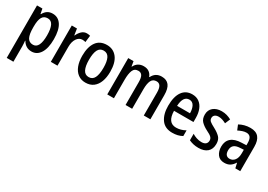

<svg xmlns="http://www.w3.org/2000/svg" viewBox="7 -1391 3452 2472"><g transform="rotate(30 1733.5 -155.0)"><path d="M298 -550Q381 -550 427.5 -479Q474 -408 474 -270Q474 -136 427.5 -63Q381 10 301 10Q255 10 221 -11.5Q187 -33 167 -70H162Q164 -48 165.5 -26.5Q167 -5 167 11V240H68V-540H148L162 -467H167Q190 -509 221.5 -529.5Q253 -550 298 -550ZM273 -466Q217 -466 192 -422.5Q167 -379 167 -286V-266Q167 -169 191.5 -122Q216 -75 274 -75Q324 -75 348.5 -124.5Q373 -174 373 -270Q373 -366 349 -416Q325 -466 273 -466Z M805 -550Q831 -550 855 -543L843 -443Q823 -450 796 -450Q748 -450 716 -403.5Q684 -357 684 -281V0H585V-540H662L676 -447H681Q700 -491 731.5 -520.5Q763 -550 805 -550Z M1312 -271Q1312 -187 1288.5 -124Q1265 -61 1218.5 -25.5Q1172 10 1102 10Q1037 10 990.5 -25Q944 -60 920 -123Q896 -186 896 -271Q896 -402 948.5 -476Q1001 -550 1105 -550Q1200 -550 1256 -478.5Q1312 -407 1312 -271ZM997 -270Q997 -175 1022.5 -124Q1048 -73 1104 -73Q1160 -73 1185.5 -123.5Q1211 -174 1211 -271Q1211 -367 1185.5 -416.5Q1160 -466 1104 -466Q1048 -466 1022.5 -416.5Q997 -367 997 -270Z M1919 -550Q1993 -550 2029 -503Q2065 -456 2065 -357V0H1967V-338Q1967 -404 1948 -434Q1929 -464 1892 -464Q1838 -464 1816 -419.5Q1794 -375 1794 -290V0H1696V-340Q1696 -405 1677.5 -434.5Q1659 -464 1621 -464Q1563 -464 1543 -413Q1523 -362 1523 -274V0H1424V-540H1503L1515 -468H1520Q1539 -508 1573 -529Q1607 -550 1651 -550Q1702 -550 1733.5 -526.5Q1765 -503 1778 -465H1784Q1826 -550 1919 -550Z M2374 -549Q2435 -549 2477 -518.5Q2519 -488 2541 -433.5Q2563 -379 2563 -308V-247H2274Q2277 -72 2403 -72Q2473 -72 2540 -110V-25Q2507 -7 2471.5 1.5Q2436 10 2393 10Q2284 10 2230 -65.5Q2176 -141 2176 -266Q2176 -403 2227.5 -476Q2279 -549 2374 -549ZM2375 -471Q2284 -471 2276 -322H2468Q2468 -386 2445 -428.5Q2422 -471 2375 -471Z M2960 -150Q2960 -72 2913.5 -31Q2867 10 2783 10Q2740 10 2704.5 1.5Q2669 -7 2641 -21V-117Q2668 -99 2705 -86.5Q2742 -74 2779 -74Q2821 -74 2842 -92.5Q2863 -111 2863 -144Q2863 -172 2843 -192.5Q2823 -213 2766 -240Q2708 -270 2674.5 -305.5Q2641 -341 2641 -404Q2641 -472 2688 -511Q2735 -550 2811 -550Q2852 -550 2887 -540Q2922 -530 2955 -512L2923 -436Q2897 -450 2869 -459.5Q2841 -469 2812 -469Q2776 -469 2756 -452.5Q2736 -436 2736 -408Q2736 -379 2757 -361Q2778 -343 2834 -314Q2892 -283 2926 -248Q2960 -213 2960 -150Z M3239 -549Q3322 -549 3361.5 -502Q3401 -455 3401 -363V0H3328L3311 -74H3309Q3283 -32 3250 -11Q3217 10 3166 10Q3099 10 3064.5 -36.5Q3030 -83 3030 -153Q3030 -234 3081 -278.5Q3132 -323 3231 -326L3303 -329V-360Q3303 -417 3283.5 -443.5Q3264 -470 3224 -470Q3196 -470 3166.5 -460Q3137 -450 3105 -434L3075 -507Q3110 -527 3151.5 -538Q3193 -549 3239 -549ZM3250 -259Q3187 -256 3159 -230Q3131 -204 3131 -156Q3131 -111 3149.5 -90Q3168 -69 3200 -69Q3246 -69 3274.5 -106Q3303 -143 3303 -210V-262Z"/></g></svg>

Font: Noto Sans Khmer Condensed Medium
Style: Regular
Weight: 500
Width: 3
Designer: Danh Hong and the Monotype Design Team
Foundry: Monotype Imaging Inc.
Version: Version 2.004; ttfautohint (v1.8.4.7-5d5b)